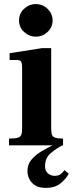

<svg xmlns="http://www.w3.org/2000/svg" viewBox="-20 -710 356 938"><path d="M24 0V-33Q53 -33 66.5 -37Q80 -41 84 -51.5Q88 -62 88 -83V-379Q88 -402 82.5 -409.5Q77 -417 60 -417H27V-450L186 -475H230V-83Q230 -62 234 -51.5Q238 -41 250.5 -37Q263 -33 288 -33V0ZM155 -531Q122 -531 97.5 -554Q73 -577 73 -610Q73 -644 97.5 -667Q122 -690 155 -690Q178 -690 196.5 -679Q215 -668 226 -650Q237 -632 237 -610Q237 -577 212.5 -554Q188 -531 155 -531ZM204 208Q171 208 151.5 195.5Q132 183 123 164Q114 145 114 126Q114 93 134 69.5Q154 46 183 29Q212 12 239 -1H287Q255 15 227.5 38.5Q200 62 200 102Q200 125 214 137Q228 149 247 149Q264 149 274.5 142Q285 135 295 121L316 139Q300 167 273.5 187.5Q247 208 204 208Z"/></svg>

Font: Frank Ruhl Libre
Style: Bold
Weight: 700
Designer: Yanek Iontef
Foundry: Fontef
Version: Version 6.004